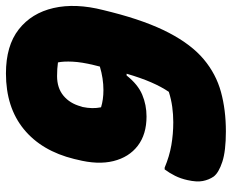

<svg xmlns="http://www.w3.org/2000/svg" viewBox="-87 -673 780 646"><g transform="rotate(-90 303.0 -350.0)"><path d="M379 -720Q472 -720 527 -677Q582 -634 599 -560Q616 -486 592 -392L585 -364Q555 -247 515.5 -171.5Q476 -96 426.5 -54.5Q377 -13 316.5 3.5Q256 20 184 20Q118 20 81.5 8Q45 -4 32 -21Q21 -37 17 -57.5Q13 -78 20 -109Q25 -132 34.5 -151Q44 -170 56 -186H62Q100 -170 137.5 -163.5Q175 -157 215 -157Q241 -157 266.5 -160.5Q292 -164 317 -172Q334 -197 349 -231.5Q364 -266 378 -314H372Q342 -276 307.5 -261.5Q273 -247 234 -247Q174 -247 135.5 -276.5Q97 -306 84 -358.5Q71 -411 89 -481L91 -490Q118 -600 191.5 -660Q265 -720 379 -720ZM265 -400Q278 -396 292.5 -394Q307 -392 323 -392Q362 -392 402 -404L407 -424Q417 -465 418.5 -495.5Q420 -526 416 -545Q395 -548 370 -548Q330 -548 304 -526.5Q278 -505 268 -468L266 -462Q259 -429 265 -400Z"/></g></svg>

Font: Recursive Sn Csl St Blk
Style: Italic
Weight: 900
Italic angle: -15°
Version: Version 1.079;hotconv 1.0.112;makeotfexe 2.5.65598; ttfautoh